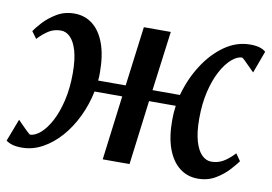

<svg xmlns="http://www.w3.org/2000/svg" viewBox="-74 -654 1082 765"><g transform="rotate(10 467.5 -271.0)"><path d="M55 10Q32 10 16.8 5.5Q1.5 1 -9 -7L25.5 -97.5Q29 -94 35.8 -87Q42.5 -80 50.8 -71.8Q59 -63.5 66.5 -56.5Q74 -49.5 78 -46.5Q98.5 -47 120.5 -66Q142.5 -85 161.5 -120.5Q180.5 -156 192.2 -205.8Q204 -255.5 204 -316Q204 -371.5 193.8 -407Q183.5 -442.5 166.5 -459.5Q149.5 -476.5 128.5 -476.5Q102 -476.5 80.8 -463.8Q59.5 -451 36.5 -426.5L16 -454.5Q25 -468.5 46.2 -491.8Q67.5 -515 98.8 -533.8Q130 -552.5 170 -552.5Q212 -552.5 243.5 -528Q275 -503.5 292.5 -455.8Q310 -408 310 -338.5Q310 -330 309.8 -321.8Q309.5 -313.5 308.5 -306H420L451 -547H560L528.5 -306H639.5Q657.5 -372.5 693.2 -428.5Q729 -484.5 777.2 -518.5Q825.5 -552.5 881 -552.5Q903.5 -552.5 918.8 -548Q934 -543.5 944 -534.5L911 -445Q907.5 -448.5 900.5 -455.5Q893.5 -462.5 885.2 -470.8Q877 -479 869.8 -486Q862.5 -493 858 -496Q837.5 -495.5 815.5 -476.2Q793.5 -457 774.2 -421.5Q755 -386 743.2 -336.5Q731.5 -287 731.5 -226.5Q731.5 -171.5 742 -135.8Q752.5 -100 769.8 -83Q787 -66 808 -66Q834.5 -66 856 -78.5Q877.5 -91 901 -116L921 -87.5Q911.5 -74 890.2 -50.5Q869 -27 837.8 -8.5Q806.5 10 767 10Q724.5 10 692.8 -14.8Q661 -39.5 643.5 -87.2Q626 -135 626.5 -204Q626.5 -217.5 627.5 -231.8Q628.5 -246 630.5 -260.5H522.5L489.5 0H381L414 -260.5H302Q291 -206.5 267.5 -157.5Q244 -108.5 211 -71Q178 -33.5 138.2 -11.8Q98.5 10 55 10Z"/></g></svg>

Font: Merriweather 36pt Medium
Style: Italic
Weight: 500
Italic angle: -7.8°
Version: Version 2.101